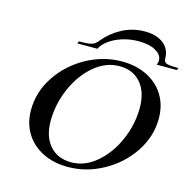

<svg xmlns="http://www.w3.org/2000/svg" viewBox="-126 -1014 1129 1144"><g transform="rotate(15 438.5 -441.5)"><path d="M93 -263Q93 -376 157.5 -472.5Q222 -569 326 -626Q430 -683 543 -683Q632 -683 700 -648.5Q768 -614 805 -552.5Q842 -491 842 -411Q842 -299 777.5 -202.5Q713 -106 609 -49Q505 8 392 8Q303 8 235 -26.5Q167 -61 130 -122.5Q93 -184 93 -263ZM716 -443Q716 -540 668 -596Q620 -652 536 -652Q452 -652 380 -591Q308 -530 265.5 -432Q223 -334 223 -231Q223 -135 271.5 -79.5Q320 -24 404 -24Q488 -24 559.5 -85Q631 -146 673.5 -243Q716 -340 716 -443ZM263 -732H273Q309 -732 328.5 -735.5Q348 -739 359.5 -747Q371 -755 384 -772Q426 -823 489.5 -857Q553 -891 630 -891Q680 -891 715.5 -874.5Q751 -858 768.5 -830.5Q786 -803 786 -772Q786 -755 791.5 -747Q797 -739 813.5 -735.5Q830 -732 866 -732H877L871 -718H746Q753 -731 753 -746Q753 -779 714 -802Q675 -825 608 -825Q555 -825 507.5 -810Q460 -795 426.5 -770Q393 -745 381 -718H257Z"/></g></svg>

Font: Ibarra Real Nova
Style: Italic
Weight: 400
Italic angle: -22°
Designer: Jose Maria Ribagorda & Octavio Pardo
Foundry: Octavio Pardo
Version: Version 1.014